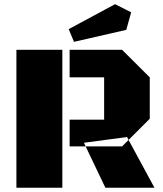

<svg xmlns="http://www.w3.org/2000/svg" viewBox="-20 -882 766 902"><path d="M57.1 0V-647.9H272.9V0ZM307.1 -518.6V-647.9H553.7L683.6 -518.6V-324.2L584 -224.6L577.1 -238.3L374.5 -211.4L382.3 -194.3H307.1V-319.8H469.2V-518.6ZM705.6 0H475.1L382.3 -194.3H553.7L584 -224.6ZM520.5 -862.3 596.2 -824.2 573.2 -741.7 327.6 -685.5 302.7 -745.1Z"/></svg>

Font: Black Ops One
Style: Regular
Weight: 400
Designer: James Grieshaber
Foundry: James Grieshaber
Version: Version 1.002